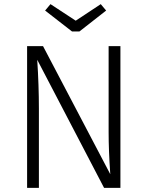

<svg xmlns="http://www.w3.org/2000/svg" viewBox="-20 -908 713 928"><path d="M562 0H483L160 -619Q168 -494 168 -383V0H111V-685H188L513 -66Q505 -182 505 -269V-685H562ZM493 -857 364 -756H328L198 -857L224 -888L346 -808L467 -888Z"/></svg>

Font: Fira Sans Light
Style: Regular
Weight: 300
Designer: bBox Type GmbH & Carrois Corporate GbR & Edenspiekermann AG
Foundry: bBox Type GmbH & Carrois Corporate GbR & Edenspiekermann AG
Version: Version 4.301